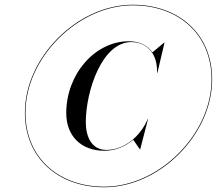

<svg xmlns="http://www.w3.org/2000/svg" viewBox="-20 -780 915 810"><path d="M85 -305C85 -112 227 10 420 10C653 10 875 -212 875 -445C875 -638 733 -760 540 -760C307 -760 85 -538 85 -305ZM87.5 -305C87.5 -536.5 309.5 -757.5 540 -757.5C731.5 -757.5 872.5 -636.5 872.5 -445C872.5 -213.5 650.5 7.5 420 7.5C228.5 7.5 87.5 -113.5 87.5 -305ZM420 -144C467 -144 509 -162 542 -190.5L570 -150H571.5L604.5 -277.5H603L602 -275C570 -202.5 503.5 -147.5 428.5 -147.5C366 -147.5 342 -204.5 342 -264C342 -395.5 410 -602.5 534 -602.5C592.5 -602.5 644 -561.5 642.5 -477V-472.5H644L674 -600H672L623 -559C602 -589.5 566.5 -606 523.5 -606C380.5 -606 259.5 -467 259.5 -303C259.5 -205 323.5 -144 420 -144Z"/></svg>

Font: Bodoni* 72pt Medium
Style: Italic
Weight: 500
Italic angle: -13°
Version: Version 2.3